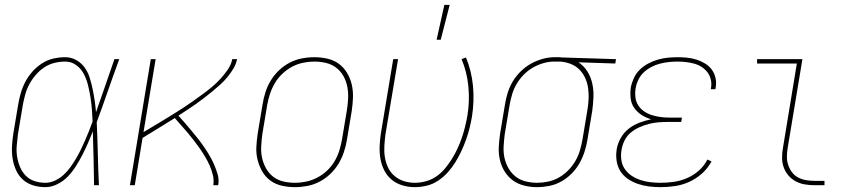

<svg xmlns="http://www.w3.org/2000/svg" viewBox="-20 -764 3540 792"><path d="M167 8Q141 8 116.5 0.5Q92 -7 74 -23.5Q56 -40 46 -62.5Q36 -85 32 -110Q28 -135 29.5 -161Q31 -187 35 -213L55 -333Q59 -357 66 -381Q73 -405 85 -427.5Q97 -450 114.5 -469.5Q132 -489 154 -503Q176 -517 200.5 -522.5Q225 -528 249 -528Q274 -528 295 -516Q316 -504 329.5 -485Q343 -466 350 -443.5Q357 -421 362 -397Q367 -373 370.5 -349Q374 -325 376 -301Q395 -355 414 -410Q433 -465 452 -520H472Q448 -455 425.5 -390Q403 -325 379 -260Q382 -195 383.5 -130Q385 -65 388 0H368Q367 -55 366 -110.5Q365 -166 363 -222Q353 -197 342.5 -173Q332 -149 320 -125.5Q308 -102 293.5 -79Q279 -56 260.5 -36.5Q242 -17 217 -4.5Q192 8 167 8ZM167 -10Q187 -10 206.5 -19Q226 -28 242 -42.5Q258 -57 270.5 -74.5Q283 -92 294 -110.5Q305 -129 314 -148Q323 -167 331.5 -186Q340 -205 347.5 -224.5Q355 -244 362 -263Q361 -289 359 -314Q357 -339 353 -364Q349 -389 343 -413Q337 -437 326 -458.5Q315 -480 295 -495Q275 -510 249 -510Q227 -510 204.5 -504.5Q182 -499 162.5 -486Q143 -473 127.5 -455Q112 -437 101 -416.5Q90 -396 84 -374Q78 -352 74 -330L54 -210Q51 -187 49 -163.5Q47 -140 50.5 -118Q54 -96 62.5 -75.5Q71 -55 86 -39.5Q101 -24 122.5 -17Q144 -10 167 -10Z M516 0 602 -520H622L572 -219Q592 -231 613 -243.5Q634 -256 654.5 -268.5Q675 -281 696 -294Q717 -307 737 -320Q757 -333 776.5 -347Q796 -361 816 -375.5Q836 -390 854.5 -405.5Q873 -421 889.5 -439Q906 -457 920 -477.5Q934 -498 938 -520H958Q954 -500 943 -481.5Q932 -463 918.5 -446.5Q905 -430 889 -415.5Q873 -401 856 -387Q839 -373 822 -360Q805 -347 787.5 -334.5Q770 -322 752 -310.5Q734 -299 716 -287Q730 -272 743.5 -256Q757 -240 770.5 -224Q784 -208 797 -191.5Q810 -175 822 -157.5Q834 -140 844.5 -122Q855 -104 863.5 -84.5Q872 -65 878 -44Q884 -23 880 0H860Q863 -22 858 -42.5Q853 -63 844.5 -82Q836 -101 825.5 -118.5Q815 -136 803.5 -152.5Q792 -169 779.5 -185Q767 -201 754 -216.5Q741 -232 727.5 -247Q714 -262 701 -277Q667 -256 634 -235.5Q601 -215 568 -195L536 0Z M1196 8Q1169 8 1142.5 2Q1116 -4 1095.5 -19Q1075 -34 1062 -56.5Q1049 -79 1042.5 -105Q1036 -131 1037.5 -158.5Q1039 -186 1043 -213L1063 -333Q1067 -358 1075 -383.5Q1083 -409 1097 -432Q1111 -455 1131 -474Q1151 -493 1175 -505.5Q1199 -518 1225 -523Q1251 -528 1277 -528Q1304 -528 1330.5 -522Q1357 -516 1377.5 -501Q1398 -486 1411.5 -463.5Q1425 -441 1431 -415Q1437 -389 1436 -361.5Q1435 -334 1431 -307L1411 -187Q1407 -162 1398.5 -136.5Q1390 -111 1376 -88Q1362 -65 1342 -46Q1322 -27 1298 -14.5Q1274 -2 1248 3Q1222 8 1196 8ZM1197 -10Q1220 -10 1243.5 -15Q1267 -20 1289 -31.5Q1311 -43 1329.5 -60.5Q1348 -78 1360.5 -99.5Q1373 -121 1380 -144Q1387 -167 1391 -190L1411 -310Q1415 -334 1416 -359Q1417 -384 1412.5 -407Q1408 -430 1396.5 -450.5Q1385 -471 1366.5 -485Q1348 -499 1324.5 -504.5Q1301 -510 1276 -510Q1253 -510 1229.5 -505Q1206 -500 1184.5 -488.5Q1163 -477 1144.5 -459.5Q1126 -442 1113.5 -420.5Q1101 -399 1093.5 -376Q1086 -353 1082 -330L1062 -210Q1059 -186 1057.5 -161Q1056 -136 1061 -113Q1066 -90 1077.5 -69.5Q1089 -49 1107 -35Q1125 -21 1148.5 -15.5Q1172 -10 1197 -10Z M1691 8Q1664 8 1639.5 0.5Q1615 -7 1596 -22.5Q1577 -38 1565.5 -60.5Q1554 -83 1549.5 -108Q1545 -133 1546 -160Q1547 -187 1551 -213L1602 -520H1622L1570 -210Q1567 -186 1565.5 -162.5Q1564 -139 1567.5 -116.5Q1571 -94 1580.5 -73.5Q1590 -53 1607 -38.5Q1624 -24 1645.5 -17Q1667 -10 1691 -10Q1714 -10 1737.5 -16.5Q1761 -23 1781 -37Q1801 -51 1816.5 -70Q1832 -89 1845 -110Q1858 -131 1868 -153Q1878 -175 1885.5 -197Q1893 -219 1898.5 -241.5Q1904 -264 1908 -287Q1918 -348 1912 -408Q1906 -468 1884 -520L1902 -527Q1925 -472 1931 -410Q1937 -348 1927 -284Q1923 -260 1917 -236Q1911 -212 1902.5 -188Q1894 -164 1883 -140.5Q1872 -117 1858.5 -95Q1845 -73 1827 -53Q1809 -33 1787 -18.5Q1765 -4 1740 2Q1715 8 1691 8ZM1781 -600 1813 -744H1835L1798 -600Z M2195 8Q2168 8 2142 1.5Q2116 -5 2095.5 -20Q2075 -35 2061.5 -57Q2048 -79 2042 -105Q2036 -131 2037.5 -158.5Q2039 -186 2043 -213L2063 -333Q2067 -358 2074.5 -382Q2082 -406 2095.5 -428.5Q2109 -451 2128.5 -470Q2148 -489 2170.5 -501.5Q2193 -514 2218 -521Q2243 -528 2267 -528H2281Q2285 -528 2289 -528Q2293 -528 2297 -527L2521 -520L2518 -502L2366 -507Q2388 -493 2402.5 -470Q2417 -447 2423 -420Q2429 -393 2428 -364.5Q2427 -336 2423 -307L2403 -187Q2399 -162 2391 -137.5Q2383 -113 2370 -90Q2357 -67 2337.5 -47.5Q2318 -28 2294.5 -15Q2271 -2 2245.5 3Q2220 8 2195 8ZM2196 -10Q2218 -10 2241.5 -15Q2265 -20 2286 -32Q2307 -44 2324.5 -62Q2342 -80 2354 -101Q2366 -122 2372.5 -144.5Q2379 -167 2383 -190L2403 -310Q2407 -333 2408 -356Q2409 -379 2406 -400.5Q2403 -422 2394 -442Q2385 -462 2370 -477Q2355 -492 2335 -500Q2315 -508 2292 -510H2266Q2244 -510 2221.5 -503.5Q2199 -497 2178 -485Q2157 -473 2140 -455.5Q2123 -438 2111 -417.5Q2099 -397 2092.5 -375Q2086 -353 2082 -330L2062 -210Q2059 -186 2057.5 -161Q2056 -136 2061 -113Q2066 -90 2077.5 -70Q2089 -50 2106.5 -36Q2124 -22 2147.5 -16Q2171 -10 2196 -10Z M2705 8Q2680 8 2656.5 5Q2633 2 2611 -5.5Q2589 -13 2570 -26Q2551 -39 2539 -58Q2527 -77 2523.5 -101Q2520 -125 2524 -149Q2528 -173 2541 -195.5Q2554 -218 2574 -233.5Q2594 -249 2618 -258Q2642 -267 2666 -272Q2645 -278 2627 -289.5Q2609 -301 2596.5 -318.5Q2584 -336 2581.5 -358Q2579 -380 2582 -403Q2586 -423 2595 -442.5Q2604 -462 2619.5 -477Q2635 -492 2654 -502Q2673 -512 2693.5 -518Q2714 -524 2734.5 -526Q2755 -528 2775 -528Q2795 -528 2815 -526Q2835 -524 2853.5 -518Q2872 -512 2888.5 -502Q2905 -492 2916 -477Q2927 -462 2931.5 -442.5Q2936 -423 2932 -402L2931 -396H2912L2913 -402Q2916 -419 2912 -436Q2908 -453 2898 -466Q2888 -479 2874 -488Q2860 -497 2843.5 -501.5Q2827 -506 2809.5 -508Q2792 -510 2774 -510Q2757 -510 2738.5 -508Q2720 -506 2702.5 -501.5Q2685 -497 2667.5 -488Q2650 -479 2636 -466Q2622 -453 2613.5 -435.5Q2605 -418 2602 -400Q2599 -382 2601 -363.5Q2603 -345 2612.5 -330Q2622 -315 2636.5 -305Q2651 -295 2668 -289.5Q2685 -284 2703 -281.5Q2721 -279 2740 -279H2793L2790 -261H2737Q2717 -261 2697 -259.5Q2677 -258 2657.5 -253Q2638 -248 2618.5 -239.5Q2599 -231 2582.5 -217.5Q2566 -204 2556.5 -185Q2547 -166 2544 -146Q2540 -125 2543 -104Q2546 -83 2557.5 -66.5Q2569 -50 2585.5 -39Q2602 -28 2621.5 -21.5Q2641 -15 2662 -12.5Q2683 -10 2705 -10Q2732 -10 2760 -14Q2788 -18 2814.5 -29.5Q2841 -41 2863 -60.5Q2885 -80 2898 -106L2915 -98Q2900 -70 2876 -48.5Q2852 -27 2823.5 -14Q2795 -1 2764.5 3.5Q2734 8 2705 8Z M3340 0Q3319 0 3299 -3.5Q3279 -7 3261.5 -16.5Q3244 -26 3231.5 -41Q3219 -56 3212.5 -74.5Q3206 -93 3206 -114Q3206 -135 3210 -156L3267 -502H3103V-520H3290L3229 -153Q3226 -135 3226 -117Q3226 -99 3231.5 -83Q3237 -67 3247 -53.5Q3257 -40 3272 -32Q3287 -24 3304.5 -21Q3322 -18 3340 -18H3381V0Z"/></svg>

Font: Iosevka Curly Thin
Style: Italic
Weight: 100
Italic angle: -9°
Monospace: yes
Designer: Belleve Invis
Foundry: Belleve Invis
Version: Version 22.1.2; ttfautohint (v1.8.4)